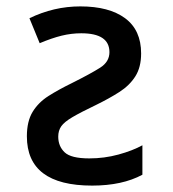

<svg xmlns="http://www.w3.org/2000/svg" viewBox="-20 -570 540 600"><path d="M268 10Q64 10 64 -144Q64 -191 82 -220.5Q100 -250 131.5 -270Q163 -290 204 -310Q264 -340 293 -358.5Q322 -377 322 -407Q322 -466 234 -466Q203 -466 172.5 -458.5Q142 -451 104 -435L72 -513Q148 -550 231 -550Q321 -550 371 -513Q421 -476 421 -403Q421 -360 403 -331.5Q385 -303 353 -282.5Q321 -262 280 -242Q232 -219 206.5 -204Q181 -189 171.5 -175.5Q162 -162 162 -143Q162 -113 182 -94Q202 -75 259 -75Q306 -75 350 -87Q394 -99 425 -116V-24Q362 10 268 10Z"/></svg>

Font: Noto Sans Mono ExtraCondensed Medium
Style: Regular
Weight: 500
Width: 2
Designer: Monotype Design Team
Foundry: Monotype Imaging Inc.
Version: Version 2.014